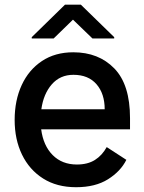

<svg xmlns="http://www.w3.org/2000/svg" viewBox="-20 -771 600 802"><path d="M297.9 11Q217.3 11 160 -25.4Q102.6 -61.8 71.9 -125.2Q41.2 -188.6 41.2 -269.9Q41.2 -351.9 70.7 -415.7Q100.1 -479.4 155.2 -516Q210.2 -552.6 286.2 -552.6Q392 -552.6 457.6 -485.1Q523.1 -417.6 523.1 -277.7V-230.8H152Q160.9 -162.6 200.1 -123.2Q239.3 -83.8 301.1 -83.8Q346.2 -83.8 376.4 -102.8Q406.6 -121.8 425.8 -156.6L507.8 -103.3Q484 -55.4 431.1 -22.2Q378.2 11 297.9 11ZM286.6 -458.5Q231.2 -458.5 196.4 -418.7Q161.6 -378.9 152.7 -314.6H417.3Q417.3 -379.6 383.2 -419Q349.1 -458.5 286.6 -458.5ZM204.2 -610.4 284.8 -688.9 366.1 -610.4H457V-615.8L317.8 -751.4H251.4L112.6 -615.8V-610.4Z"/></svg>

Font: Interface Medium
Style: Regular
Weight: 500
Designer: Rasmus Andersson
Foundry: rsms
Version: Version 1.8